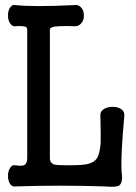

<svg xmlns="http://www.w3.org/2000/svg" viewBox="-20 -738 540 761"><path d="M87.9 -620.1V-111.3Q87.9 -87.9 74.2 -83Q65.4 -79.1 41 -83Q27.3 -85.9 19.5 -71.3Q11.7 -59.6 11.7 -41Q11.7 -22.5 19.5 -9.8Q27.3 2.9 41 1Q123 -2 216.8 -2Q311.5 -2 397.5 1Q437.5 4.9 451.2 -2Q463.9 -9.8 463.9 -37.1Q459 -72.3 462.9 -147.5Q464.8 -191.4 472.7 -278.3Q474.6 -295.9 460 -305.7Q447.3 -314.5 426.8 -314.5Q405.3 -314.5 391.6 -305.7Q376 -295.9 377.9 -278.3Q379.9 -202.1 378.9 -170.9Q376 -130.9 365.2 -112.3Q353.5 -93.8 327.1 -87.9Q306.6 -83 255.9 -83H239.3Q207 -83 195.3 -85.9Q177.7 -91.8 177.7 -111.3V-620.1Q177.7 -629.9 198.2 -632.8Q211.9 -634.8 252 -634.8L274.4 -633.8Q292 -632.8 302.7 -646.5Q312.5 -658.2 312.5 -676.8Q312.5 -695.3 302.7 -707Q292 -720.7 274.4 -717.8Q191.4 -713.9 135.7 -713.9Q79.1 -713.9 41 -717.8Q27.3 -720.7 19.5 -707Q11.7 -695.3 11.7 -676.8Q11.7 -658.2 19.5 -646.5Q27.3 -632.8 41 -633.8L51.8 -634.8Q71.3 -634.8 78.1 -632.8Q87.9 -630.9 87.9 -620.1Z"/></svg>

Font: GungsuhChe
Style: Regular
Weight: 400
Monospace: yes
Version: Version 2.21